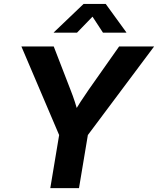

<svg xmlns="http://www.w3.org/2000/svg" viewBox="-20 -966 811 986"><path d="M238.3 0 283.7 -272.5 89.8 -727.5H255.9L341.8 -505.4Q354.5 -473.6 364.7 -442.1Q375 -410.6 384.3 -373H351.6Q372.6 -410.6 393.1 -442.4Q413.6 -474.1 435.5 -505.4L591.8 -727.5H771.5L431.2 -272.5L385.7 0ZM375.5 -798.3H255.9L256.3 -799.8L409.2 -945.8H522.9L628.9 -799.8L628.4 -798.3H508.8L455.1 -880.4Z"/></svg>

Font: Inter 24pt
Style: Bold Italic
Weight: 700
Italic angle: -9.3988°
Version: Version 4.001;git-66647c0bb